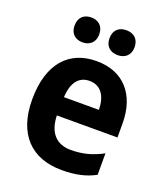

<svg xmlns="http://www.w3.org/2000/svg" viewBox="-139 -845 819 950"><g transform="rotate(20 270.0 -370.0)"><path d="M113 -684C113 -641 141 -619 178 -619C214 -619 243 -641 243 -684C243 -729 214 -750 178 -750C141 -750 113 -729 113 -684ZM297 -684C297 -641 325 -619 363 -619C400 -619 429 -641 429 -684C429 -729 400 -750 363 -750C325 -750 297 -729 297 -684ZM277 -556C132 -556 41 -458 41 -269C41 -87 137 10 297 10C370 10 423 -2 473 -29V-142C417 -112 367 -99 305 -99C229 -99 185 -147 183 -236H502V-309C502 -464 417 -556 277 -556ZM277 -452C339 -452 368 -403 369 -333H185C189 -417 226 -452 277 -452Z"/></g></svg>

Font: Noto Sans Sinhala UI SemiCondensed
Style: Bold
Weight: 700
Width: 4
Designer: Jelle Bosma - Monotype Design Team
Foundry: Monotype Imaging Inc.
Version: Version 2.006